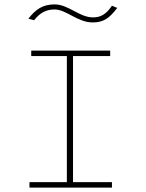

<svg xmlns="http://www.w3.org/2000/svg" viewBox="-20 -853 665 873"><path d="M489 -827C462 -787 437 -774 403 -774C340 -774 292 -833 228 -833C173 -833 141 -809 109 -768L135 -761C162 -795 190 -810 228 -810C281 -810 333 -751 401 -751C449 -751 476 -768 513 -817ZM114 0H489V-25H312V-598H481V-623H122V-598H284V-25H114Z"/></svg>

Font: Inconsolata Expanded ExtraLight
Style: Regular
Weight: 200
Width: 7
Monospace: yes
Designer: Raph Levien, Cyreal, Brenton Simpson
Foundry: Raph Levien, Cyreal, Google
Version: Version 3.100